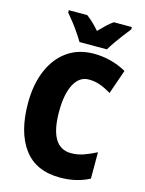

<svg xmlns="http://www.w3.org/2000/svg" viewBox="-136 -1007 827 1097"><g transform="rotate(15 277.0 -458.5)"><path d="M345 -574Q289 -574 258 -515.5Q227 -457 227 -354Q227 -141 354 -141Q393 -141 429 -154Q465 -167 502 -186V-30Q426 10 329 10Q186 10 114.5 -86.5Q43 -183 43 -355Q43 -464 78 -547.5Q113 -631 178.5 -677.5Q244 -724 336 -724Q384 -724 432.5 -712Q481 -700 528 -674L478 -530Q446 -550 414 -562Q382 -574 345 -574ZM237 -767Q226 -786 207 -814Q188 -842 167 -869Q146 -896 131 -913V-927H240Q259 -913 277.5 -895.5Q296 -878 317 -854Q340 -878 359 -896Q378 -914 397 -927H504V-913Q489 -895 469 -868.5Q449 -842 430 -815Q411 -788 399 -767Z"/></g></svg>

Font: Noto Sans Bengali Condensed Black
Style: Regular
Weight: 900
Width: 3
Designer: Joana Ranito - Universal Thirst; Jelle Bosma - Monotype Design Team
Foundry: Universal Thirst ehf.
Version: Version 3.000; ttfautohint (v1.8.4.7-5d5b)